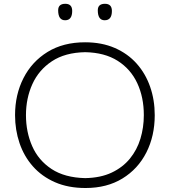

<svg xmlns="http://www.w3.org/2000/svg" viewBox="-20 -965 880 996"><path d="M423.8 10.3Q333.5 10.3 265.1 -19.8Q196.8 -49.8 150.6 -102.1Q104.5 -154.3 81.3 -222.7Q58.1 -291 58.1 -367.7Q58.1 -474.1 101.8 -559.8Q145.5 -645.5 226.8 -695.6Q308.1 -745.6 421.4 -745.6Q507.8 -745.6 575.2 -716.3Q642.6 -687 688.7 -635.3Q734.9 -583.5 758.8 -514.9Q782.7 -446.3 782.7 -367.7Q782.7 -259.8 739.3 -174.1Q695.8 -88.4 615.2 -39.1Q534.7 10.3 423.8 10.3ZM421.9 -41Q502 -42.5 559.3 -69.6Q616.7 -96.7 653.8 -142.1Q690.9 -187.5 708.5 -245.6Q726.1 -303.7 726.1 -367.7Q726.1 -460.4 692.1 -533.4Q658.2 -606.4 590.6 -649.4Q522.9 -692.4 421.9 -694.3Q317.4 -692.4 249.3 -647.2Q181.2 -602.1 147.9 -528.6Q114.7 -455.1 114.7 -367.7Q114.7 -280.3 147 -206.8Q179.2 -133.3 247.3 -88.4Q315.4 -43.5 421.9 -41ZM522.9 -859.9Q487.3 -859.9 487.3 -911.6Q487.3 -945.3 524.4 -945.3Q560.5 -945.3 560.5 -908.2Q560.5 -859.9 522.9 -859.9ZM317.9 -859.9Q281.7 -859.9 281.7 -911.6Q281.7 -945.3 318.8 -945.3Q354.5 -945.3 354.5 -908.2Q354.5 -859.9 317.9 -859.9Z"/></svg>

Font: Pinar-DS2-FD Light
Style: Regular
Weight: 300
Designer: Amin Abedi
Version: Version 2.000